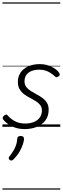

<svg xmlns="http://www.w3.org/2000/svg" viewBox="-20 -1050 519 1590"><path d="M185 19Q140 19 104 6.5Q68 -6 43 -25Q18 -44 6 -61Q1 -69 2.5 -76.5Q4 -84 13 -92Q23 -100 30.5 -101Q38 -102 45 -93Q66 -67 102 -47Q138 -27 188 -27Q227 -27 258.5 -39Q290 -51 308.5 -75.5Q327 -100 327 -135Q327 -162 312.5 -180.5Q298 -199 275.5 -213Q253 -227 227.5 -240Q202 -253 179.5 -270Q157 -287 142.5 -311Q128 -335 128 -372Q128 -417 150.5 -449.5Q173 -482 214 -500.5Q255 -519 308 -519Q350 -519 383 -507Q416 -495 438.5 -478.5Q461 -462 470 -446Q476 -437 475 -430.5Q474 -424 464 -417Q456 -411 449 -410.5Q442 -410 435 -417Q409 -442 377.5 -457.5Q346 -473 303 -473Q249 -473 216 -448Q183 -423 183 -377Q183 -349 197.5 -330Q212 -311 235 -296.5Q258 -282 283.5 -268.5Q309 -255 331.5 -238.5Q354 -222 368.5 -199Q383 -176 383 -142Q383 -89 356 -53Q329 -17 284 1Q239 19 185 19ZM61 275Q53 269 52 261.5Q51 254 58 246Q77 221 90.5 199Q104 177 112.5 153Q121 129 123 99Q124 86 131.5 81Q139 76 152 76Q166 76 172.5 82.5Q179 89 179 101Q178 119 169 146.5Q160 174 142 205.5Q124 237 94 268Q86 276 77.5 279Q69 282 61 275ZM0 510H479V520H0ZM0 -20H479V0H0ZM0 -505H479V-500H0ZM0 -1030H479V-1020H0Z"/></svg>

Font: Playwrite CO Guides
Style: Regular
Weight: 400
Designer: Veronika Burian, José Scaglione
Foundry: TypeTogether
Version: Version 1.003